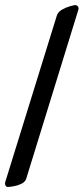

<svg xmlns="http://www.w3.org/2000/svg" viewBox="-36 -725 331 759"><path d="M-5 14Q-11.4 14 -14.3 7.9Q-17.3 1.7 -15.4 -4.9L188.6 -663.2Q193.3 -677.9 209.2 -686.9Q225 -696 240.9 -700.4Q256.8 -704.8 260.6 -704.8Q268.1 -704.8 272 -699.6Q275.9 -694.4 273.9 -686.9L67.8 -19Q63.4 -5.3 48 1.9Q32.6 9 17.1 11.5Q1.7 14 -5 14Z"/></svg>

Font: EB Garamond
Style: Italic
Weight: 400
Italic angle: -17.2°
Designer: Georg Duffner and Octavio Pardo
Foundry: Georg Duffner
Version: Version 1.001